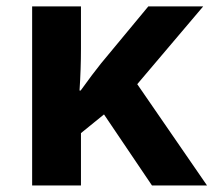

<svg xmlns="http://www.w3.org/2000/svg" viewBox="-20 -566 660 586"><path d="M78.1 -546.4H227.1V-417Q227.1 -355.5 222.7 -289.6H226.1Q263.7 -341.8 288.1 -372.1L432.6 -546.4H600.1L398.9 -309.1L611.8 0H443.8L297.4 -216.8L227.1 -159.7V0H78.1Z"/></svg>

Font: Viking Open Sans
Style: Bold
Weight: 700
Foundry: Ascender Corporation
Version: Version 2.001